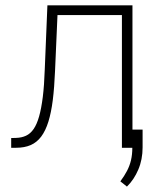

<svg xmlns="http://www.w3.org/2000/svg" viewBox="-20 -548 585 712"><path d="M442.9 -528.3V-492.2H168V-528.3ZM471.2 -528.3V0H432.1V-528.3ZM155.8 -528.3H194.8L184.1 -285.2Q181.6 -224.1 175.8 -177.2Q169.9 -130.4 159.4 -96.7Q148.9 -63 132.8 -41.5Q116.7 -20 93.8 -10Q70.8 0 39.6 0H21.5V-36.1L39.1 -36.6Q60.1 -37.1 76.4 -44.7Q92.8 -52.2 104.7 -69.6Q116.7 -86.9 125 -116.2Q133.3 -145.5 138.7 -188.5Q144 -231.4 146 -291ZM508.8 -67.4V-1.5Q508.8 43.5 492.9 80.8Q477.1 118.2 450.7 144L426.3 124.5Q440.9 105 450.9 85.9Q460.9 66.9 465.8 45.9Q470.7 24.9 470.7 0V-67.4Z"/></svg>

Font: Roboto ExtraLight
Style: Regular
Weight: 250
Designer: Christian Robertson
Foundry: Google
Version: Version 3.009; 2024